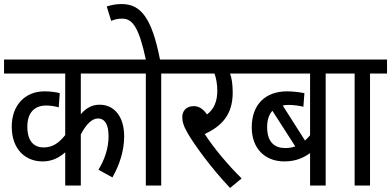

<svg xmlns="http://www.w3.org/2000/svg" viewBox="-20 -916 1931 948"><path d="M641 -553V-622H0V-553H302V-249C270 -209 239 -188 195 -188C151 -188 115 -215 115 -291C115 -358 149 -395 208 -395C229 -395 253 -391 270 -386L275 -456C258 -461 228 -465 200 -465C105 -465 38 -398 38 -291C38 -177 107 -119 190 -119C239 -119 274 -139 302 -164V0H379V-252C405 -303 435 -331 463 -331C499 -331 516 -300 516 -243C516 -184 496 -126 466 -78L535 -40C572 -105 593 -174 593 -243C593 -343 542 -399 472 -399C437 -399 407 -385 379 -352V-553Z M776 -553H860V-622H770C730 -826 676 -896 581 -896C554 -896 532 -892 507 -884L529 -813C546 -820 562 -824 584 -824C636 -824 667 -776 700 -622H628V-553H700V0H776Z M1173 -35C1107 -100 1037 -183 991 -254C1071 -292 1129 -346 1129 -459C1129 -500 1124 -531 1116 -553H1199V-622H848V-553H1039C1047 -533 1053 -499 1053 -469C1053 -416 1037 -377 1002 -351C984 -377 963 -392 937 -392C897 -392 880 -365 880 -339C880 -317 885 -295 908 -256C940 -201 1022 -87 1116 12Z M1672 -553V-622H1186V-553H1511V-248C1503 -239 1495 -230 1486 -222L1376 -395C1385 -397 1395 -398 1405 -398C1430 -398 1457 -394 1478 -389L1483 -456C1465 -460 1426 -465 1398 -465C1291 -465 1223 -401 1223 -287C1223 -186 1285 -119 1384 -119C1442 -119 1480 -138 1511 -160V0H1588V-553ZM1299 -288C1299 -324 1308 -351 1325 -369L1438 -193C1423 -188 1407 -185 1388 -185C1336 -185 1299 -214 1299 -288Z M1807 -553H1891V-622H1659V-553H1731V0H1807Z"/></svg>

Font: Noto Sans Devanagari UI Condensed
Style: Regular
Weight: 400
Width: 3
Designer: Jelle Bosma - Monotype Design Team
Foundry: Monotype Imaging Inc.
Version: Version 2.004